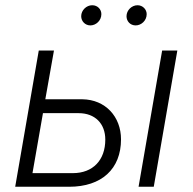

<svg xmlns="http://www.w3.org/2000/svg" viewBox="-20 -713 735 733"><path d="M38 0H244C368 0 442 -68 442 -181C442 -267 383 -333 294 -334H153L186 -520H128ZM509 0H567L657 -520H599ZM325 -616C346 -616 367 -634 367 -659C367 -677 353 -693 332 -693C310 -693 290 -674 290 -651C290 -632 305 -616 325 -616ZM498 -616C519 -616 540 -634 540 -659C540 -677 525 -693 505 -693C483 -693 463 -674 463 -651C463 -632 477 -616 498 -616ZM104 -52 144 -281H280C343 -281 382 -241 382 -180C382 -102 335 -52 258 -52Z"/></svg>

Font: Fixel Text 20240404 Light
Style: Italic
Weight: 300
Width: 4
Italic angle: -10°
Designer: AlfaBravo + MacPaw
Foundry: Kyrylo Tkachov, Marchela Mozhyna, Serhii Makarenko, Maria Weinstein, Zakhar Kryvoshyya
Version: Version 1.211;Glyphs 3.2 (3225)